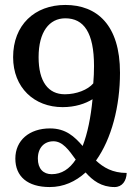

<svg xmlns="http://www.w3.org/2000/svg" viewBox="-20 -746 556 776"><path d="M354 -345C347 -272 334 -207 314 -156C281 -194 246 -227 182 -227C99 -227 42 -179 42 -105C42 -33 91 10 181 10C237 10 285 -12 326 -49C355 -16 390 10 443 10C474 10 491 -15 492 -47C435 -47 398 -69 368 -97C431 -185 465 -317 465 -452C465 -645 372 -726 244 -726C120 -726 33 -645 33 -515C33 -392 118 -313 233 -313C284 -313 325 -327 354 -345ZM242 -365C175 -365 136 -416 136 -515C136 -617 179 -672 244 -672C319 -672 360 -614 360 -479C360 -459 359 -429 357 -409C335 -383 289 -365 242 -365ZM133 -105C133 -149 159 -175 196 -175C233 -175 258 -140 286 -101C261 -63 229 -42 189 -42C155 -42 133 -64 133 -105Z"/></svg>

Font: Noto Serif Armenian ExtraCondensed SemiBold
Style: Regular
Weight: 600
Width: 2
Designer: Monotype Design Team
Foundry: Monotype Imaging Inc.
Version: Version 2.008